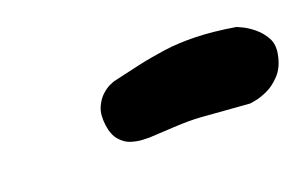

<svg xmlns="http://www.w3.org/2000/svg" viewBox="-38 -767 625 396"><g transform="rotate(-20 275.0 -568.5)"><path d="M241 -490Q237 -490 226 -490.5Q215 -491 202 -495Q189 -499 178.5 -511Q168 -523 165 -545Q162 -569 168.5 -584Q175 -599 185 -608Q195 -617 203.5 -620.5Q212 -624 212 -624Q242 -631 271 -637.5Q300 -644 332 -648.5Q364 -653 402 -652Q440 -651 488 -643Q488 -643 499 -638Q510 -633 523 -622.5Q536 -612 544.5 -597Q553 -582 549 -561Q544 -534 529.5 -518.5Q515 -503 499.5 -496Q484 -489 472.5 -487Q461 -485 461 -485Q419 -488 395.5 -490Q372 -492 357 -493Q342 -494 329 -494Q316 -494 296 -493Q276 -492 241 -490Z"/></g></svg>

Font: Sour Gummy Black
Style: Italic
Weight: 900
Italic angle: -11.3°
Designer: Stefie Justprince
Foundry: Eifetstype
Version: Version 1.000